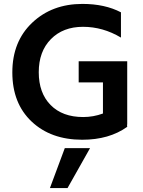

<svg xmlns="http://www.w3.org/2000/svg" viewBox="-20 -706 733 981"><path d="M325 255H235L311 51H440ZM400 8Q240 8 141.5 -85Q43 -178 43 -336Q43 -494 144.5 -590Q246 -686 401 -686Q516 -686 598 -643V-514Q506 -569 404 -569Q302 -569 240 -506Q178 -443 178 -337Q178 -231 238.5 -169.5Q299 -108 405 -108Q457 -108 506 -126V-285H382V-393H630V-69H629L630 -58Q538 8 400 8Z"/></svg>

Font: Hind Guntur SemiBold
Style: Regular
Weight: 600
Designer: Manushi Parikh, Hitesh Malaviya
Foundry: Indian Type Foundry
Version: Version 1.000;PS 1.0;hotconv 1.0.86;makeotf.lib2.5.63406; tt